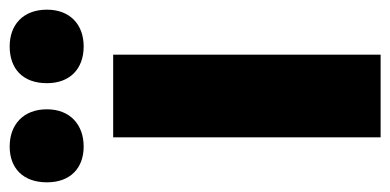

<svg xmlns="http://www.w3.org/2000/svg" viewBox="-262 -582 807 397"><g transform="rotate(-90 141.5 -383.5)"><path d="M-37 -690C-37 -641 -7 -614 37 -614C82 -614 114 -642 114 -690C114 -739 82 -767 37 -767C-7 -767 -37 -740 -37 -690ZM168 -690C168 -642 198 -614 244 -614C289 -614 320 -642 320 -690C320 -739 289 -767 244 -767C198 -767 168 -740 168 -690ZM227 0V-553H56V0Z"/></g></svg>

Font: Noto Sans Devanagari Condensed Black
Style: Regular
Weight: 900
Width: 3
Designer: Jelle Bosma - Monotype Design Team
Foundry: Monotype Imaging Inc.
Version: Version 2.004